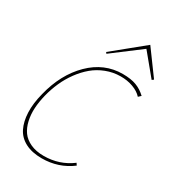

<svg xmlns="http://www.w3.org/2000/svg" viewBox="-207 -976 989 1098"><g transform="rotate(30 287.5 -426.5)"><path d="M429.2 -67.9 438 -54.2Q353 9.8 243.2 9.8Q178.2 9.8 134 -13.4Q89.8 -36.6 69.1 -78.6Q48.3 -120.6 45.9 -179.2Q43.5 -237.8 62 -309.1Q98.6 -458 190.9 -549.1Q283.2 -640.1 404.8 -640.1Q459 -640.1 494.6 -626.7Q530.3 -613.3 560.1 -585L543.9 -569.8Q521.5 -594.7 483.4 -608.6Q445.3 -622.6 399.9 -622.1Q351.1 -621.6 306.2 -604.2Q261.2 -586.9 226.1 -557.4Q190.9 -527.8 161.6 -487.8Q132.3 -447.8 112.3 -402.8Q92.3 -357.9 80.1 -309.1Q68.4 -261.7 65.9 -219Q63.5 -176.3 72.3 -137.2Q81.1 -98.1 101.3 -69.8Q121.6 -41.5 158.4 -24.7Q195.3 -7.8 246.1 -7.8Q349.1 -7.8 429.2 -67.9ZM457 -862.8 575.2 -701.2 564 -692.9 449.2 -832 265.1 -692.9 258.8 -701.2Z"/></g></svg>

Font: Sinkin Sans 100 Thin Italic
Style: Regular
Weight: 100
Italic angle: -112°
Designer: Keith Bates
Foundry: K-Type
Version: Sinkin Sans (version 1.0)  by Keith Bates   •   © 2014   www